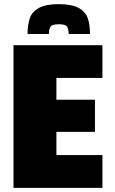

<svg xmlns="http://www.w3.org/2000/svg" viewBox="-20 -906 555 926"><path d="M45 0V-688H474V-530H252V-425H438V-270H252V-158H474V0ZM414 -742H311Q311 -766 303.5 -777.5Q296 -789 264 -789Q232 -789 224 -777.5Q216 -766 216 -742H113Q113 -789 124.5 -820Q136 -851 169 -868.5Q202 -886 264 -886Q325 -886 358 -868.5Q391 -851 402.5 -820Q414 -789 414 -742Z"/></svg>

Font: Saira Semi Condensed Black
Style: Regular
Weight: 900
Width: 4
Designer: Hector Gatti with collaboration of the Omnibus-Type team
Foundry: Omnibus-Type
Version: Version 1.001; ttfautohint (v1.8)